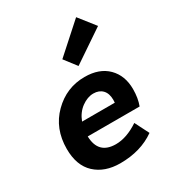

<svg xmlns="http://www.w3.org/2000/svg" viewBox="-196 -943 991 1077"><g transform="rotate(-30 300.0 -405.0)"><path d="M267 12Q167 12 106.5 -44Q46 -100 46 -208Q46 -339 131 -423.5Q216 -508 334 -508Q429 -508 482.5 -454.5Q536 -401 536 -313Q536 -255 519 -210H183Q186 -93 299 -93Q369 -93 447 -145L493 -54Q400 12 267 12ZM330 -403Q292 -403 254 -375.5Q216 -348 197 -298H409Q410 -304 410 -316Q410 -358 388.5 -380.5Q367 -403 330 -403ZM336 -578 276 -656 461 -822 543 -718Z"/></g></svg>

Font: TypoPRO Source Code Pro
Style: Bold Italic
Weight: 700
Italic angle: -11°
Monospace: yes
Designer: Paul D. Hunt, Teo Tuominen
Foundry: Adobe Systems Incorporated
Version: Version 1.030;PS 1.0;hotconv 1.0.84;makeotf.lib2.5.63406